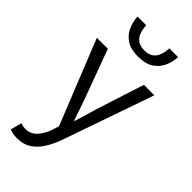

<svg xmlns="http://www.w3.org/2000/svg" viewBox="-290 -782 1047 1047"><g transform="rotate(45 233.5 -258.0)"><path d="M90.3 209.5Q73.5 209.5 59.3 206.5Q45.2 203.5 33.2 198.8L50.6 134.7Q60.1 137.7 69.1 139.5Q78.1 141.2 86.4 141.2Q127.7 141.2 154.6 111.4Q181.4 81.6 196 36.9L207.1 1L12 -486.1H96.8L196 -217Q207.6 -185.5 219.7 -149.9Q231.8 -114.3 243.3 -80H247.3Q257.9 -113.5 268.2 -149.2Q278.6 -184.8 288.2 -217L374.8 -486.1H455.4L272.3 40Q255.1 88.1 231.3 126.5Q207.5 165 173.2 187.2Q139 209.5 90.3 209.5ZM243.1 -572Q187 -572 153.4 -594Q119.8 -616.1 104.3 -651Q88.9 -686 86.6 -724.8H154.2Q155.2 -696.6 163.5 -672.7Q171.7 -648.9 191 -634.6Q210.3 -620.3 243.1 -620.3Q276.6 -620.3 295.5 -634.6Q314.5 -648.9 322.8 -672.7Q331.1 -696.6 332.1 -724.8H399.6Q398 -686 382.3 -651Q366.5 -616.1 332.9 -594Q299.2 -572 243.1 -572Z"/></g></svg>

Font: Source Sans 3 Variable
Style: Regular
Weight: 200
Designer: Paul D. Hunt
Foundry: Adobe Systems Incorporated
Version: Version 3.026